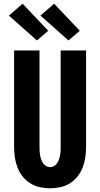

<svg xmlns="http://www.w3.org/2000/svg" viewBox="-20 -1007 540 1035"><path d="M250 8Q222 8 194.5 2Q167 -4 143 -19Q119 -34 101.5 -56.5Q84 -79 74 -105Q64 -131 60 -159Q56 -187 56 -215V-735H193V-215Q193 -204 193.5 -192.5Q194 -181 196 -170Q198 -159 202 -148Q206 -137 212 -127.5Q218 -118 228.5 -112Q239 -106 250 -106Q261 -106 271.5 -112Q282 -118 288 -127.5Q294 -137 298 -148Q302 -159 304 -170Q306 -181 306.5 -192.5Q307 -204 307 -215V-735H444V-215Q444 -187 440 -159Q436 -131 426 -105Q416 -79 398.5 -56.5Q381 -34 357 -19Q333 -4 305.5 2Q278 8 250 8ZM349 -789 198 -923 272 -987 410 -841 375 -811ZM179 -789 28 -923 102 -987 240 -841Z"/></svg>

Font: Iosevka SS18 Heavy
Style: Regular
Weight: 900
Monospace: yes
Designer: Belleve Invis
Foundry: Belleve Invis
Version: Version 25.1.1; ttfautohint (v1.8.4)